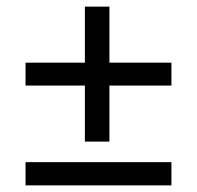

<svg xmlns="http://www.w3.org/2000/svg" viewBox="-20 -589 593 579"><path d="M497 -331H310V-162H236V-331H57V-400H236V-569H310V-400H497ZM497 -30H57V-100H497Z"/></svg>

Font: Hind Siliguri
Style: Regular
Weight: 400
Designer: Jyotish Sonowal
Foundry: Indian Type Foundry
Version: Version 1.001;PS 1.0;hotconv 1.0.86;makeotf.lib2.5.63406; tt